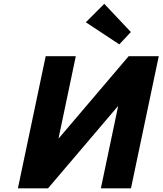

<svg xmlns="http://www.w3.org/2000/svg" viewBox="-20 -1000 863 1019"><path d="M674.5 -830 613.1 -764.5 435.5 -881.8 533.4 -979.6ZM606.8 -435.6H605.1L234.8 -0.4H75L222.5 -701.7H382.3L290.8 -266.5H292.5L662.8 -701.7H822.6L675.1 -0.4H515.3Z"/></svg>

Font: Hussar
Style: BdOblTwo
Weight: 700
Foundry: Cannot Into Space Fonts
Version: Version 2.00